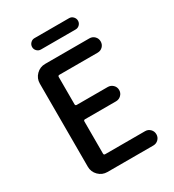

<svg xmlns="http://www.w3.org/2000/svg" viewBox="-212 -1016 1024 1133"><g transform="rotate(-30 300.0 -449.5)"><path d="M181.6 0Q146.5 0 121.6 -24.9Q96.7 -49.8 96.7 -85V-651.4Q96.7 -686.5 121.6 -711.4Q146.5 -736.3 181.6 -736.3H483.4Q503.9 -736.3 518.1 -722.2Q532.2 -708 532.2 -687.5Q532.2 -667 518.1 -652.8Q503.9 -638.7 483.4 -638.7H222.7Q212.9 -638.7 212.9 -628.9V-443.4Q212.9 -433.6 222.7 -433.6H433.6Q454.1 -433.6 468.8 -419.4Q483.4 -405.3 483.4 -384.8Q483.4 -364.3 468.8 -350.1Q454.1 -335.9 433.6 -335.9H222.7Q212.9 -335.9 212.9 -326.2V-107.4Q212.9 -97.7 222.7 -97.7H494.1Q514.6 -97.7 528.8 -83.5Q543 -69.3 543 -48.8Q543 -28.3 528.8 -14.2Q514.6 0 494.1 0ZM203.1 -822.3Q187.5 -822.3 176.3 -833.5Q165 -844.7 165 -860.4Q165 -876 176.3 -887.7Q187.5 -899.4 203.1 -899.4H439.5Q455.1 -899.4 466.3 -887.7Q477.5 -876 477.5 -860.4Q477.5 -844.7 466.3 -833.5Q455.1 -822.3 439.5 -822.3Z"/></g></svg>

Font: Gen Jyuu GothicX Medium
Style: Regular
Weight: 500
Designer: Ryoko NISHIZUKA (kana &amp; ideographs); Paul D. Hunt (Latin, Greek &amp; Cyrillic); Wenlong ZHANG (bopomofo); Sandoll C
Version: Version 1.058.20140828